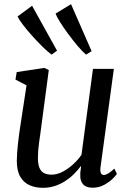

<svg xmlns="http://www.w3.org/2000/svg" viewBox="-20 -889 624 919"><path d="M185 10Q151 10 122.8 -2Q94.5 -14 77.5 -42.2Q60.5 -70.5 60.5 -119Q60.5 -136.5 62 -157.5Q63.5 -178.5 66 -202Q68.5 -225.5 71.8 -249Q75 -272.5 78.5 -294L107 -480.5L54 -508L60 -544L193 -564L213.5 -553.5L178.5 -290Q176 -269 173 -248.2Q170 -227.5 167.2 -207.8Q164.5 -188 163 -169.8Q161.5 -151.5 161.5 -135Q161.5 -102.5 169.2 -84.8Q177 -67 191.8 -60Q206.5 -53 227 -53Q253 -53 279.8 -67Q306.5 -81 330 -102.5Q353.5 -124 370 -148L425 -559.5H525L461 -88Q458.5 -69.5 463 -60.5Q467.5 -51.5 476.5 -51.5Q486 -51.5 497.8 -58.5Q509.5 -65.5 527.5 -82L539.5 -56.5Q535 -49 519 -33.2Q503 -17.5 478.2 -4Q453.5 9.5 423 9.5Q392 9.5 377.2 -7.5Q362.5 -24.5 364.5 -52.5Q364 -54.5 364.2 -59Q364.5 -63.5 365.2 -69.2Q366 -75 366.8 -81Q367.5 -87 368 -92.5L366.5 -93.5Q352 -74 333.5 -55.5Q315 -37 292 -22.2Q269 -7.5 242.5 1.2Q216 10 185 10ZM227 -627.5Q209 -640.5 183.5 -665.5Q158 -690.5 132.8 -718.8Q107.5 -747 88.8 -771.8Q70 -796.5 64 -810L133.5 -861.5L253 -646.5ZM392 -627.5Q374.5 -642 351.5 -669.2Q328.5 -696.5 306 -727Q283.5 -757.5 267 -784Q250.5 -810.5 246 -824L320 -869L418.5 -644Z"/></svg>

Font: Merriweather 24pt
Style: Italic
Weight: 400
Italic angle: -7.8°
Designer: Eben Sorkin
Foundry: Eben Sorkin
Version: Version 2.101